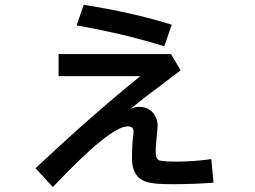

<svg xmlns="http://www.w3.org/2000/svg" viewBox="-20 -698 1040 784"><path d="M219.2 -477.1H678.2L717.8 -411.1L701.2 -398.4Q557.6 -291 513.2 -253.4Q531.2 -261.7 547.4 -261.7Q593.3 -261.7 613.8 -224.1Q623.5 -206.5 623.5 -184.1Q623.5 -177.7 622.1 -163.6Q615.7 -103.5 615.7 -74.7Q615.7 -47.9 630.9 -43Q646 -38.1 700.7 -38.1Q771.5 -38.1 842.8 -48.3L852.1 47.9Q771.5 54.2 682.1 54.2Q605 54.2 576.7 44.4Q519 24.4 519 -49.8Q519 -114.3 524.9 -151.9Q525.4 -155.3 525.4 -159.2Q525.4 -182.1 502 -182.1Q429.7 -182.1 195.8 65.9L125 -11.2Q366.7 -237.3 553.2 -387.2H219.2ZM650.9 -508.8Q492.2 -559.1 293 -594.2L321.8 -678.2Q518.1 -647.9 681.2 -597.2Z"/></svg>

Font: BIZ UDGothic
Style: Bold
Weight: 700
Monospace: yes
Designer: TypeBank Co., Ltd.
Foundry: Morisawa Inc.
Version: Version 1.05